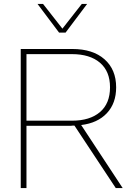

<svg xmlns="http://www.w3.org/2000/svg" viewBox="-20 -952 660 972"><path d="M421 -932 312 -787H279L170 -932H198L296 -807L394 -932ZM85 0V-704H346Q450 -704 509 -652Q568 -600 568 -510Q568 -429 521 -379Q474 -329 391 -319L601 0H566L357 -316Q353 -316 347 -316L338 -315H114V0ZM114 -341H344Q435 -341 486 -384.5Q537 -428 537 -510Q537 -591 486 -634.5Q435 -678 344 -678H114Z"/></svg>

Font: Prodigy Sans ExtraLight
Style: Regular
Weight: 200
Designer: Wei Huang
Foundry: Wei Huang
Version: Version 1.003; ttfautohint (v1.8.3)